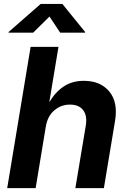

<svg xmlns="http://www.w3.org/2000/svg" viewBox="-20 -969 663 989"><path d="M215.8 -315.9 163.6 0H17.1L137.7 -727.5H281.2L233.9 -442.4Q265.6 -495.6 309.1 -524.2Q352.5 -552.7 412.1 -552.7Q497.1 -552.7 542.7 -498Q588.4 -443.4 572.8 -347.2L515.1 0H368.2L421.9 -321.8Q430.2 -373 408.4 -401.6Q386.7 -430.2 340.3 -430.2Q294.4 -430.2 259.5 -400.4Q224.6 -370.6 215.8 -315.9ZM150.9 -800.8H23.9L24.4 -804.2L189.5 -948.7H301.3L418.5 -804.2L418 -800.8H290L234.9 -883.8Z"/></svg>

Font: Inter
Style: Bold Italic
Weight: 700
Italic angle: -9.39999°
Designer: Rasmus Andersson
Foundry: rsms
Version: Version 4.001;git-9221beed3